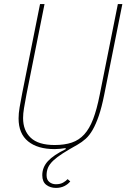

<svg xmlns="http://www.w3.org/2000/svg" viewBox="-20 -718 619 940"><path d="M198 -698 110 -258Q102 -215 97.5 -188.5Q93 -162 93 -140Q93 -79 130.5 -43.5Q168 -8 248 -8Q296 -8 331.5 -20Q367 -32 392.5 -60Q418 -88 436 -135Q454 -182 468 -253L557 -698H579L490 -253Q478 -193 464 -152Q450 -111 434 -83Q418 -55 399.5 -38.5Q381 -22 360 -10Q317 14 288 32.5Q259 51 241 68Q223 85 215.5 102Q208 119 208 140Q208 162 221.5 173Q235 184 254 184Q275 184 289 176Q303 168 311 159L324 170Q313 184 295 193Q277 202 254 202Q226 202 206.5 187Q187 172 187 140Q187 101 214.5 71Q242 41 302 12L301 7Q290 9 274.5 10.5Q259 12 248 12Q164 12 117.5 -26Q71 -64 71 -138Q71 -163 76 -192.5Q81 -222 89 -263L176 -698Z"/></svg>

Font: IBM Plex Sans Cond Thin
Style: Italic
Weight: 100
Width: 3
Italic angle: -11°
Designer: Mike Abbink, Paul van der Laan, Pieter van Rosmalen
Foundry: Bold Monday
Version: Version 1.3